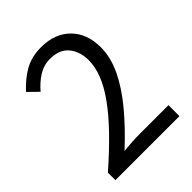

<svg xmlns="http://www.w3.org/2000/svg" viewBox="-211 -861 977 977"><g transform="rotate(-45 277.5 -373.0)"><path d="M44 0V-54Q216 -204 298 -318.5Q380 -433 380 -527Q380 -590 346.5 -631Q313 -672 245 -672Q200 -672 162 -648Q124 -624 93 -587L40 -639Q84 -688 135 -717Q186 -746 256 -746Q354 -746 412 -687.5Q470 -629 470 -531Q470 -458 434 -383Q398 -308 333.5 -230.5Q269 -153 182 -72Q247 -79 302 -79H505V0Z"/></g></svg>

Font: Gothic Nguyen
Style: Regular
Weight: 400
Designer: MORI Takayuki
Version: Version 1.220;July 21, 2023;FontCreator 14.0.0.2814 64-bit